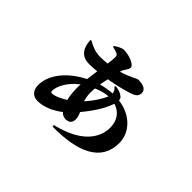

<svg xmlns="http://www.w3.org/2000/svg" viewBox="-122 -896 1244 1244"><g transform="rotate(45 500.0 -274.5)"><path d="M459 -263C459 -277 460 -290 461 -304C498 -320 530 -328 559 -330C544 -290 507 -236 470 -195C464 -214 459 -236 459 -263ZM287 -84C278 -84 275 -89 275 -98C275 -141 313 -210 377 -257C376 -247 376 -237 376 -228C376 -192 379 -156 387 -125C351 -102 313 -84 287 -84ZM541 -403C556 -390 564 -376 565 -362C532 -360 499 -354 466 -345C469 -364 473 -384 478 -405C554 -418 620 -435 659 -450C683 -459 697 -473 697 -497C697 -528 670 -543 617 -543C610 -543 567 -515 499 -495V-496C505 -525 530 -541 530 -564C530 -589 464 -614 419 -614C398 -614 369 -597 352 -584L353 -578C368 -574 386 -569 395 -565C408 -559 411 -554 411 -540C411 -523 409 -501 405 -476C384 -474 362 -472 340 -472C294 -472 260 -489 223 -508L218 -504C222 -440 247 -389 321 -389C344 -389 368 -390 393 -393C389 -366 385 -338 382 -311C266 -253 185 -158 185 -60C185 -9 214 17 256 17C306 17 367 -6 422 -49C434 -36 449 -28 467 -28C495 -28 515 -42 515 -73C515 -93 509 -110 501 -128C552 -188 600 -260 620 -323C677 -306 711 -259 711 -194C711 -105 650 3 440 52L442 65C673 67 823 3 823 -165C823 -262 745 -344 626 -359C626 -368 623 -376 616 -383C600 -398 578 -406 547 -410Z"/></g></svg>

Font: Noto Serif CJK JP Black
Style: Regular
Weight: 900
Designer: Ryoko NISHIZUKA 西塚涼子 (kana & ideographs); Frank Grießhammer (Latin, Greek & Cyrillic); Wenlong ZHANG 张文龙 (bopomofo); San
Foundry: Adobe Systems Incorporated
Version: Version 1.001;PS 1.001;hotconv 16.6.54;makeotf.lib2.5.65590